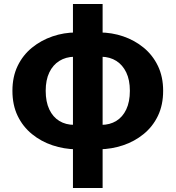

<svg xmlns="http://www.w3.org/2000/svg" viewBox="-20 -736 876 958"><path d="M360 9Q299 8 242 -11Q185 -30 139.5 -67Q94 -104 68 -158Q42 -212 42 -283Q42 -353 68 -407Q94 -461 139.5 -498Q185 -535 242 -554.5Q299 -574 360 -574L351 -453Q308 -452 276 -432Q244 -412 226 -374.5Q208 -337 208 -283Q208 -228 226 -190Q244 -152 276 -132.5Q308 -113 351 -113ZM476 9 486 -113Q528 -113 560 -132.5Q592 -152 610 -190Q628 -228 628 -283Q628 -337 610 -374.5Q592 -412 560.5 -432Q529 -452 486 -453L476 -574Q538 -574 595 -554.5Q652 -535 697 -498Q742 -461 768 -407Q794 -353 794 -283Q794 -212 768 -158Q742 -104 696.5 -67Q651 -30 594 -11Q537 8 476 9ZM344 202V-716H492V202Z"/></svg>

Font: Noto Sans JP ExtraBold
Style: Regular
Weight: 800
Designer: Ryoko NISHIZUKA  (kana, bopomofo & ideographs); Paul D. Hunt (Latin, Greek & Cyrillic); Sandoll Communications , Soo-you
Foundry: Adobe
Version: Version 2.004-H2;hotconv 1.0.118;makeotfexe 2.5.65603